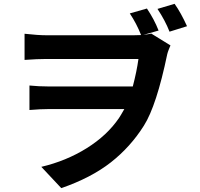

<svg xmlns="http://www.w3.org/2000/svg" viewBox="-20 -887 1040 996"><path d="M950.2 -751 859.4 -722.7Q836.9 -780.3 796.9 -840.8L885.7 -867.2Q918.9 -820.3 950.2 -751ZM802.7 -728.5 723.6 -706.1Q753.9 -710 764.6 -712.9L864.3 -651.4Q863.3 -649.4 856.4 -632.3Q849.6 -615.2 847.7 -606.4Q792 -338.9 726.6 -235.4Q657.2 -125 555.2 -44.9Q453.1 35.2 297.9 88.9L194.3 -21.5Q323.2 -51.8 429.7 -118.2Q536.1 -184.6 597.7 -275.4Q604.5 -285.2 625 -321.3H235.4Q191.4 -321.3 132.8 -316.4V-443.4Q181.6 -438.5 230.5 -438.5H668.9Q689.5 -517.6 698.2 -581.1H220.7Q173.8 -581.1 107.4 -576.2V-711.9Q177.7 -704.1 219.7 -704.1H673.8Q699.2 -704.1 711.9 -705.1Q688.5 -764.6 653.3 -817.4L742.2 -842.8Q780.3 -786.1 802.7 -728.5Z"/></svg>

Font: Nasu
Style: Bold
Weight: 700
Designer: Ryoko NISHIZUKA (kana &amp; ideographs); Paul D. Hunt (Latin, Greek &amp; Cyrillic); Wenlong ZHANG (bopomofo); Sandoll C
Version: Version 2014.1215